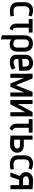

<svg xmlns="http://www.w3.org/2000/svg" viewBox="1764 -2314 766 4333"><g transform="rotate(90 2146.5 -148.0)"><path d="M330 -406 351 -479Q320 -493 286.5 -502Q253 -511 220 -511Q158 -513 115.5 -488Q73 -463 51.5 -420Q30 -377 30 -320V-174Q30 -110 54 -69.5Q78 -29 121.5 -9.5Q165 10 222 12Q255 13 288.5 8Q322 3 353 -5L336 -82Q336 -82 328 -80Q320 -78 305.5 -75.5Q291 -73 273 -71.5Q255 -70 237 -70Q210 -70 188.5 -76.5Q167 -83 152 -96Q137 -109 129.5 -130Q122 -151 122 -179V-325Q123 -360 136 -384Q149 -408 174.5 -420Q200 -432 235 -430Q259 -429 284 -422.5Q309 -416 330 -406Z M605 -143V-414H714V-501H410V-414H513V-133Q513 -104 520.5 -79.5Q528 -55 543 -36Q558 -17 580.5 -3.5Q603 10 632 18L669 -47Q646 -55 632 -67.5Q618 -80 611.5 -98.5Q605 -117 605 -143Z M1147 -171V-312Q1147 -404 1099.5 -456Q1052 -508 965 -508Q875 -508 826 -457.5Q777 -407 777 -312V191L870 215V-23Q879 -15 891 -7.5Q903 0 916.5 5.5Q930 11 946 14Q962 17 978 17Q1034 17 1071.5 -4.5Q1109 -26 1128 -68Q1147 -110 1147 -171ZM1055 -316V-158Q1055 -129 1045.5 -108.5Q1036 -88 1017.5 -77Q999 -66 972 -66Q955 -66 937 -71Q919 -76 904 -85.5Q889 -95 879.5 -110Q870 -125 870 -145V-316Q870 -349 880.5 -371.5Q891 -394 912 -405.5Q933 -417 963 -417Q993 -417 1013.5 -405Q1034 -393 1044.5 -370.5Q1055 -348 1055 -316Z M1310 -144V-181L1577 -195V-343Q1577 -399 1555.5 -436Q1534 -473 1494.5 -492Q1455 -511 1401 -511Q1349 -511 1307 -492Q1265 -473 1240.5 -435Q1216 -397 1216 -340V-135Q1216 -95 1228.5 -67Q1241 -39 1264 -21.5Q1287 -4 1318 4.5Q1349 13 1385 13Q1427 13 1472 0Q1517 -13 1552 -35L1518 -113Q1485 -96 1450 -84.5Q1415 -73 1385 -73Q1368 -73 1354 -77.5Q1340 -82 1330.5 -91Q1321 -100 1315.5 -113Q1310 -126 1310 -144ZM1485 -325V-277L1310 -267V-322Q1310 -354 1318.5 -376.5Q1327 -399 1347 -411.5Q1367 -424 1400 -424Q1431 -426 1449 -412Q1467 -398 1476 -375Q1485 -352 1485 -325Z M2054 -500 1903 -121 1752 -500H1645V1H1738V-311L1866 1H1941L2067 -310V1H2159V-500Z M2329 -500H2237V1H2333L2512 -334V1H2606V-500H2508L2329 -164Z M2864 -143V-414H2973V-501H2669V-414H2772V-133Q2772 -104 2779.5 -79.5Q2787 -55 2802 -36Q2817 -17 2839.5 -3.5Q2862 10 2891 18L2928 -47Q2905 -55 2891 -67.5Q2877 -80 2870.5 -98.5Q2864 -117 2864 -143Z M3260 -303H3133V-500H3040V-2Q3041 -2 3056 -1Q3071 0 3095 1.5Q3119 3 3146.5 5Q3174 7 3200.5 8Q3227 9 3248 9Q3309 9 3348.5 -14.5Q3388 -38 3407.5 -75Q3427 -112 3427 -151Q3427 -204 3403 -237.5Q3379 -271 3341 -287Q3303 -303 3260 -303ZM3232 -84Q3220 -84 3205.5 -84.5Q3191 -85 3177.5 -85.5Q3164 -86 3152.5 -86.5Q3141 -87 3133 -87V-217H3256Q3270 -217 3283.5 -213.5Q3297 -210 3308 -202.5Q3319 -195 3325 -182.5Q3331 -170 3331 -152Q3331 -130 3318 -114.5Q3305 -99 3283.5 -91.5Q3262 -84 3232 -84Z M3786 -406 3807 -479Q3776 -493 3742.5 -502Q3709 -511 3676 -511Q3614 -513 3571.5 -488Q3529 -463 3507.5 -420Q3486 -377 3486 -320V-174Q3486 -110 3510 -69.5Q3534 -29 3577.5 -9.5Q3621 10 3678 12Q3711 13 3744.5 8Q3778 3 3809 -5L3792 -82Q3792 -82 3784 -80Q3776 -78 3761.5 -75.5Q3747 -73 3729 -71.5Q3711 -70 3693 -70Q3666 -70 3644.5 -76.5Q3623 -83 3608 -96Q3593 -109 3585.5 -130Q3578 -151 3578 -179V-325Q3579 -360 3592 -384Q3605 -408 3630.5 -420Q3656 -432 3691 -430Q3715 -429 3740 -422.5Q3765 -416 3786 -406Z M4043 -511Q3983 -511 3943 -487.5Q3903 -464 3883.5 -427.5Q3864 -391 3864 -351Q3864 -317 3876 -289.5Q3888 -262 3908 -243.5Q3928 -225 3952 -214L3872 0H3971L4039 -197Q4044 -197 4049 -197Q4054 -197 4059.5 -197Q4065 -197 4069 -197H4158V0H4250V-500Q4250 -500 4235.5 -501Q4221 -502 4198 -504Q4175 -506 4147 -507.5Q4119 -509 4092 -510Q4065 -511 4043 -511ZM4036 -285Q4021 -285 4007.5 -288Q3994 -291 3983 -299Q3972 -307 3966 -319.5Q3960 -332 3960 -350Q3960 -384 3987.5 -401Q4015 -418 4059 -418Q4072 -418 4086 -417.5Q4100 -417 4113.5 -416.5Q4127 -416 4138.5 -415.5Q4150 -415 4158 -415V-285Z"/></g></svg>

Font: Advent Pro SemiBold
Style: Regular
Weight: 600
Designer: VivaRado, Andreas Kalpakidis
Foundry: VivaRado, Andreas Kalpakidis
Version: Version 3.000